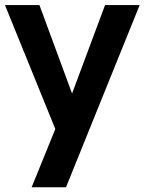

<svg xmlns="http://www.w3.org/2000/svg" viewBox="-23 -540 583 774"><path d="M243 215H104.5L200 -20L-3 -519.5H136L267.5 -163L400.5 -519.5H540Z"/></svg>

Font: Acari Sans
Style: Bold
Weight: 700
Designer: Alfredo Marco Pradil and Stefan Peev (font) & Cristiano Sobral (main changes)
Foundry: Alfredo Marco Pradil and Stefan Peev (font) & Cristiano Sobral (main changes)
Version: Version 1.063; ttfautohint (v1.8.3)